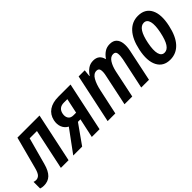

<svg xmlns="http://www.w3.org/2000/svg" viewBox="52 -1269 1997 1997"><g transform="rotate(-45 1050.0 -271.0)"><path d="M9 7Q-5 7 -17.5 5Q-30 3 -41 -1V-98Q-25 -92 -9 -92Q17 -92 36.5 -110.5Q56 -129 71 -184L166 -542H491L376 0H263L358 -447H251L170 -150Q148 -68 109 -30.5Q70 7 9 7Z M445 0 625 -245Q585 -266 568 -307.5Q551 -349 562 -402Q577 -470 630 -506Q683 -542 769 -542H947L832 0H718L764 -213H727L576 0ZM742 -294H781L816 -458H766Q690 -458 675 -387Q667 -347 684 -320.5Q701 -294 742 -294Z M951 0 1066 -542H1156L1148 -465H1152Q1178 -505 1211.5 -528.5Q1245 -552 1289 -552Q1373 -552 1393 -470H1396Q1421 -507 1454.5 -529.5Q1488 -552 1532 -552Q1582 -552 1608 -525.5Q1634 -499 1639.5 -454Q1645 -409 1633 -352L1559 0H1445L1518 -343Q1527 -388 1523 -420.5Q1519 -453 1484 -453Q1445 -453 1418 -411Q1391 -369 1377 -305L1313 0H1199L1272 -346Q1282 -389 1277.5 -421Q1273 -453 1239 -453Q1196 -453 1168 -404Q1140 -355 1124 -279L1064 0Z M1865 10Q1764 10 1722 -71Q1680 -152 1710 -293Q1737 -420 1798 -486Q1859 -552 1947 -552Q2050 -552 2092 -472Q2134 -392 2103 -250Q2076 -122 2015 -56Q1954 10 1865 10ZM1874 -84Q1914 -84 1942.5 -127.5Q1971 -171 1990 -262Q2010 -358 1997 -408Q1984 -458 1940 -458Q1859 -458 1823 -279Q1804 -183 1817.5 -133.5Q1831 -84 1874 -84Z"/></g></svg>

Font: Noto Sans Condensed SemiBold
Style: Italic
Weight: 600
Width: 3
Italic angle: -12°
Designer: Monotype Design Team
Foundry: Monotype Imaging Inc.
Version: Version 2.013; ttfautohint (v1.8.4.7-5d5b)